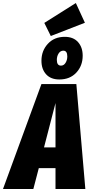

<svg xmlns="http://www.w3.org/2000/svg" viewBox="-78 -1253 604 1273"><path d="M484.9 -1102.1 258.8 -1014.2 215.8 -1101.1 424.8 -1232.9ZM315.9 -726.1Q258.8 -726.1 227.8 -760.3Q196.8 -794.4 196.8 -850.1Q196.8 -916.5 239.3 -962.6Q281.7 -1008.8 351.1 -1008.8Q408.2 -1008.8 439.2 -974.1Q470.2 -939.5 470.2 -883.8Q470.2 -816.9 428 -771.5Q385.7 -726.1 315.9 -726.1ZM341.8 -917Q322.3 -917 310.5 -898.4Q298.8 -879.9 298.8 -856Q298.8 -817.9 326.2 -817.9Q345.2 -817.9 356.7 -836.4Q368.2 -855 368.2 -878.9Q368.2 -917 341.8 -917ZM487.8 0H290V-138.2H179.2L143.1 0H-58.1L196.8 -695.8H428.2ZM213.9 -275.9H290V-569.8Z"/></svg>

Font: Fira Sans Compressed Heavy
Style: Italic
Weight: 900
Width: 3
Italic angle: -8°
Designer: Carrois Corporate & Edenspiekermann AG
Foundry: Carrois Corporate GbR & Edenspiekermann AG
Version: Version 4.203;PS 004.203;hotconv 1.0.88;makeotf.lib2.5.64775